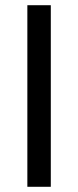

<svg xmlns="http://www.w3.org/2000/svg" viewBox="-20 -715 298 737"><path d="M85 2H175V-695H85Z"/></svg>

Font: Repo
Style: Regular
Weight: 400
Designer: Stefan Peev
Foundry: Context Ltd
Version: Version 0.000